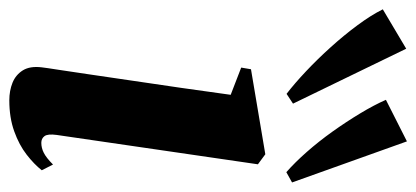

<svg xmlns="http://www.w3.org/2000/svg" viewBox="-341 -606 872 402"><g transform="rotate(90 95.0 -405.0)"><path d="M104 11.5Q84 11.5 67.2 4.8Q50.5 -2 41.2 -17Q32 -32 35 -56.5Q36 -65.5 40.2 -92.2Q44.5 -119 50.2 -159.2Q56 -199.5 63.2 -247.8Q70.5 -296 78 -348.5Q85.5 -401 92.5 -452L35.5 -474L39 -494.5L217 -524.5L238 -509L176.5 -87.5Q174 -69 179 -62.2Q184 -55.5 193 -55.5Q204 -55.5 214.2 -60.8Q224.5 -66 238.5 -80L250.5 -56.5Q238 -40.5 217.8 -24.8Q197.5 -9 169 1.2Q140.5 11.5 104 11.5ZM90.5 -569Q69 -585.5 43.2 -609.8Q17.5 -634 -7.5 -661.8Q-32.5 -689.5 -53.2 -717.5Q-74 -745.5 -86.5 -770.5L-4 -819.5L111 -582.5ZM254.5 -568.5Q234 -586.5 212 -611.5Q190 -636.5 169.5 -665.2Q149 -694 131.5 -723Q114 -752 103 -777L190 -821L276 -580.5Z"/></g></svg>

Font: Merriweather 120pt
Style: Bold Italic
Weight: 700
Italic angle: -7.8°
Version: Version 2.101